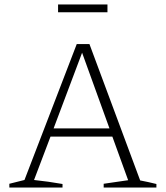

<svg xmlns="http://www.w3.org/2000/svg" viewBox="-20 -843 744 863"><path d="M610 -32Q647 -25 683 -16V0H446V-17L556 -33L485 -229H207L133 -34Q199 -27 261 -16V0H22V-17L90 -34L325 -645H382ZM221 -266H472L349 -606ZM241 -788V-823H463V-788Z"/></svg>

Font: Piazzolla SC ExtraLight
Style: Regular
Weight: 200
Designer: Juan Pablo del Peral
Foundry: Huerta Tipografica
Version: Version 1.330